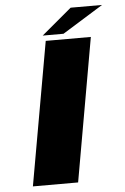

<svg xmlns="http://www.w3.org/2000/svg" viewBox="-57 -861 585 901"><g transform="rotate(-5 236.0 -410.0)"><path d="M61 0 180.5 -675H393L274 0ZM168.5 -701 310.5 -820H458.5L266.5 -701Z"/></g></svg>

Font: Anybody UltraExpanded Regular
Style: Bold Italic
Weight: 700
Width: 9
Italic angle: -10°
Designer: Tyler Finck
Foundry: Etcetera Type Company
Version: Version 1.010; ttfautohint (v1.8.3) -l 8 -r 50 -G 200 -x 14 